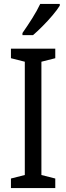

<svg xmlns="http://www.w3.org/2000/svg" viewBox="-20 -1029 340 983"><path d="M263 -66H36V-115L107 -133V-713L36 -731V-780H263V-731L192 -713V-133L263 -115ZM286 -1000Q273 -979 249 -950.5Q225 -922 197.5 -894.5Q170 -867 149 -849H95V-860Q121 -897 145.5 -936Q170 -975 186 -1009H286Z"/></svg>

Font: Noto Sans Malayalam UI Condensed
Style: Regular
Weight: 400
Width: 3
Designer: Jelle Bosma - Monotype Design Team
Foundry: Monotype Imaging Inc.
Version: Version 2.104; ttfautohint (v1.8.4.7-5d5b)